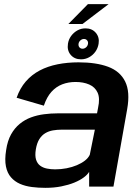

<svg xmlns="http://www.w3.org/2000/svg" viewBox="-20 -898 674 924"><path d="M198 6Q240 6 275 -1Q310 -8 337.5 -19.2Q365 -30.5 383.2 -44.2Q401.5 -58 409 -71V0H526L592 -372.5Q607 -456.5 582.2 -506Q557.5 -555.5 500 -576.8Q442.5 -598 358 -598Q304 -598 256.8 -588.5Q209.5 -579 171 -558.8Q132.5 -538.5 104.2 -506Q76 -473.5 60 -427.5L191 -389.5Q205 -431 227.5 -456Q250 -481 279.5 -492.2Q309 -503.5 343.5 -503.5Q381.5 -503.5 409.5 -491.2Q437.5 -479 449.8 -452Q462 -425 452 -379.5L447 -352.5H257Q224.5 -352.5 191.8 -348.2Q159 -344 129.2 -333Q99.5 -322 75 -302Q50.5 -282 33.2 -251.2Q16 -220.5 9.5 -175.5Q2 -129.5 8.5 -97.2Q15 -65 32.8 -44.8Q50.5 -24.5 76.2 -13.2Q102 -2 133.2 2Q164.5 6 198 6ZM245.5 -83Q224.5 -83 205.8 -86.8Q187 -90.5 173.2 -100.8Q159.5 -111 153.5 -130Q147.5 -149 152.5 -179.5Q157.5 -209.5 169.2 -228.2Q181 -247 197.8 -257Q214.5 -267 234.8 -270.5Q255 -274 276.5 -274H436.5L412 -153Q405 -138 388.8 -125.2Q372.5 -112.5 350 -103Q327.5 -93.5 300.5 -88.2Q273.5 -83 245.5 -83ZM370 -612.5Q391 -612.5 409 -622.5Q427 -632.5 439 -649.2Q451 -666 454.5 -687.5Q459.5 -718.5 441.2 -740Q423 -761.5 391.5 -761.5Q370 -761.5 352.2 -751.5Q334.5 -741.5 322.2 -724.8Q310 -708 307 -687.5Q302 -655.5 320.2 -634Q338.5 -612.5 370 -612.5ZM377 -663.5Q368 -663.5 362.2 -670.2Q356.5 -677 358 -687.5Q359.5 -697 367.2 -703.8Q375 -710.5 384 -710.5Q393.5 -710.5 399.2 -703.8Q405 -697 403.5 -687.5Q402 -677 394.2 -670.2Q386.5 -663.5 377 -663.5ZM309 -782.5H377L502.5 -878H403Z"/></svg>

Font: Anybody UltraCondensed Thin SemiBold
Style: Italic
Weight: 600
Italic angle: -10°
Version: Version 1.111